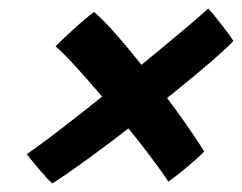

<svg xmlns="http://www.w3.org/2000/svg" viewBox="-20 -568 566 449"><path d="M525.5 -472Q508.5 -454 471.8 -422.2Q435 -390.5 387 -351.8Q339 -313 287 -272.8Q235 -232.5 187 -197.5Q139 -162.5 102.5 -139Q98 -142.5 89.2 -152Q80.5 -161.5 71 -172.8Q61.5 -184 53.5 -193.8Q45.5 -203.5 42.5 -207.5Q62 -220.5 95.8 -246Q129.5 -271.5 171.5 -304.5Q213.5 -337.5 257.8 -373.2Q302 -409 343.2 -443Q384.5 -477 417 -504.5Q449.5 -532 467 -548Q470.5 -544.5 479.5 -533.8Q488.5 -523 498.2 -510.2Q508 -497.5 516 -486.8Q524 -476 525.5 -472ZM200 -540Q220.5 -523 252.5 -486.5Q284.5 -450 321.5 -403.2Q358.5 -356.5 394.2 -307Q430 -257.5 457.5 -214Q452.5 -208 441.2 -198Q430 -188 417 -177Q404 -166 392 -156.8Q380 -147.5 373.5 -143.5Q356.5 -169.5 329.2 -205.5Q302 -241.5 270.2 -280.2Q238.5 -319 207.5 -355.2Q176.5 -391.5 150.8 -419.2Q125 -447 110 -459.5Q113.5 -463.5 122.8 -472.5Q132 -481.5 143.8 -492.2Q155.5 -503 167.2 -513.2Q179 -523.5 188 -530.8Q197 -538 200 -540Z"/></svg>

Font: Grandstander Thin Medium
Style: Italic
Weight: 500
Italic angle: -15°
Version: Version 1.200